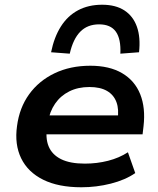

<svg xmlns="http://www.w3.org/2000/svg" viewBox="-20 -782 670 812"><path d="M324 10Q227 10 162.5 -22Q98 -54 69.5 -112.5Q41 -171 52 -249Q62 -326 103 -383Q144 -440 210.5 -472Q277 -504 362 -504Q443 -504 496.5 -472.5Q550 -441 573 -383.5Q596 -326 587 -248L583 -214H154L165 -294H498L477 -275Q484 -319 472.5 -350Q461 -381 432.5 -397.5Q404 -414 358 -414Q310 -414 273 -395.5Q236 -377 213 -343.5Q190 -310 183 -266L180 -250Q171 -199 185.5 -163.5Q200 -128 238 -109Q276 -90 339 -90Q390 -90 437 -102Q484 -114 521 -138L552 -50Q510 -21 449 -5.5Q388 10 324 10ZM275 -555 196 -561Q209 -625 237.5 -670Q266 -715 310 -738.5Q354 -762 412 -762Q469 -762 506 -738Q543 -714 559 -669Q575 -624 568 -561L489 -555Q492 -617 470 -648Q448 -679 399 -679Q350 -679 319.5 -648Q289 -617 275 -555Z"/></svg>

Font: Nunito Sans 10pt SemiExpanded
Style: Bold Italic
Weight: 700
Width: 6
Italic angle: -9°
Designer: Vernon Adams
Foundry: Vernon Adams
Version: Version 3.101;gftools[0.9.27]